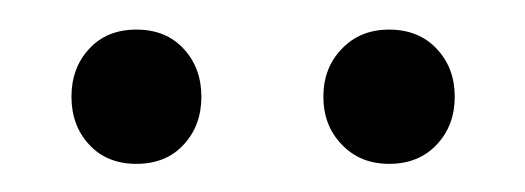

<svg xmlns="http://www.w3.org/2000/svg" viewBox="-20 -646 364 133"><path d="M74.5 -532.5Q54 -532.5 41.8 -545.8Q29.5 -559 29.5 -579Q29.5 -599 41.8 -612.2Q54 -625.5 74.5 -625.5Q95 -625.5 107.2 -612.2Q119.5 -599 119.5 -579Q119.5 -559 107.2 -545.8Q95 -532.5 74.5 -532.5ZM249.5 -532.5Q229.5 -532.5 216.8 -545.8Q204 -559 204 -579Q204 -599 216.8 -612.2Q229.5 -625.5 249.5 -625.5Q270 -625.5 282.5 -612.2Q295 -599 295 -579Q295 -559 282.5 -545.8Q270 -532.5 249.5 -532.5Z"/></svg>

Font: Fraunces 9pt Light
Style: Regular
Weight: 300
Version: Version 1.000;[0bf87f6ff]